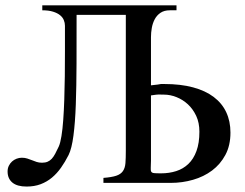

<svg xmlns="http://www.w3.org/2000/svg" viewBox="-20 -682 913 716"><path d="M839.4 -187.5Q839.4 -139.6 820.6 -104.5Q801.8 -69.3 770.8 -46.1Q739.7 -22.9 699.7 -11.5Q659.7 0 617.2 0H365.7V-18.6Q396.5 -21 413.3 -26.6Q430.2 -32.2 438.2 -43.7Q446.3 -55.2 447.8 -73.7Q449.2 -92.3 449.2 -120.1V-626.5H265.6Q265.6 -529.8 265.4 -445.1Q265.1 -360.4 262.7 -292.5Q260.3 -224.6 253.9 -176.3Q247.6 -127.9 235.8 -104Q222.7 -78.1 207.5 -56.6Q192.4 -35.2 173.6 -19.5Q154.8 -3.9 131.6 4.9Q108.4 13.7 79.1 13.7Q43.9 13.7 26.1 -1.2Q8.3 -16.1 8.3 -42.5Q8.3 -54.2 12.9 -63.7Q17.6 -73.2 24.9 -79.8Q32.2 -86.4 41.7 -90.1Q51.3 -93.8 61.5 -93.8Q72.8 -93.8 81.8 -90.8Q90.8 -87.9 99.4 -84.5Q107.9 -81.1 116.7 -78.1Q125.5 -75.2 136.7 -75.2Q148.9 -75.2 157.5 -78.9Q166 -82.5 172.9 -89.8Q179.7 -97.2 185.8 -108.6Q191.9 -120.1 199.2 -135.7Q205.1 -148.9 209.2 -174.6Q213.4 -200.2 215.8 -234.4Q218.3 -268.6 219.7 -310.3Q221.2 -352.1 221.7 -397.5Q222.2 -442.9 222.2 -490.7V-585.9Q222.2 -596.7 218 -606.9Q213.9 -617.2 204.1 -625.2Q194.3 -633.3 178 -638.4Q161.6 -643.6 137.7 -643.6V-662.1H638.2V-643.6H613.3Q592.3 -643.6 578.6 -634.3Q564.9 -625 557.1 -610.4Q549.3 -595.7 546.1 -577.9Q543 -560.1 543 -543.5V-363.8Q562 -365.7 568.4 -366.7Q574.7 -367.7 576.9 -368.2Q579.1 -368.7 580.6 -368.7H592.3Q653.8 -368.7 700 -356.2Q746.1 -343.8 777.1 -320.3Q808.1 -296.9 823.7 -263.4Q839.4 -230 839.4 -187.5ZM723.6 -190.9Q723.6 -224.1 711.7 -249.8Q699.7 -275.4 680.7 -293Q661.6 -310.5 638.2 -319.8Q614.7 -329.1 592.3 -329.1Q585 -329.1 581.1 -329.3Q577.1 -329.6 573 -329.6Q568.8 -329.6 562.3 -328.9Q555.7 -328.1 543 -326.2V-83.5Q543 -65.4 542.2 -55.7Q541.5 -45.9 544.2 -41.5Q546.9 -37.1 554.9 -36.4Q563 -35.6 581.1 -35.6Q610.8 -35.6 637 -43.9Q663.1 -52.2 682.4 -70.6Q701.7 -88.9 712.6 -118.7Q723.6 -148.4 723.6 -190.9Z"/></svg>

Font: Doulos SIL Cyr
Style: Regular
Weight: 400
Designer: Walt Agee, Victor Gaultney, Peter Martin, Debbi Hosken, Becca Hirsbrunner
Foundry: SIL International
Version: Version 5.000